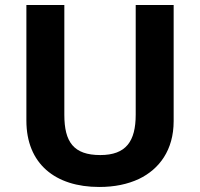

<svg xmlns="http://www.w3.org/2000/svg" viewBox="-20 -734 795 764"><path d="M379 -117C273 -117 236 -169 236 -277V-714H85V-254C85 -83 199 10 375 10C436 10 488 -1 533 -22C614 -61 671 -137 671 -252V-714H520V-278C520 -172 482 -117 379 -117Z"/></svg>

Font: Passageway
Style: Regular
Weight: 700
Foundry: Ascender Corporation
Version: Version 1.11